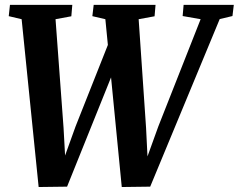

<svg xmlns="http://www.w3.org/2000/svg" viewBox="-20 -763 982 790"><path d="M139 6.5 69 -684 16 -696.5 21 -743H277.5L273.5 -696L208.5 -684L241.5 -237L251.5 -56.5L224.5 -58.5L291 -243L457.5 -663L521 -653.5L256 5ZM481 6.5 413.5 -684 360 -696.5 365.5 -743H620L616 -696L550.5 -684L581 -237L590 -56.5L565 -59L631.5 -243L805.5 -684L731.5 -697L735.5 -743H942L936.5 -697L884 -684.5L598 5Z"/></svg>

Font: Merriweather 24pt SemiCondensed
Style: Bold Italic
Weight: 700
Width: 4
Italic angle: -7.8°
Designer: Eben Sorkin
Foundry: Eben Sorkin
Version: Version 2.101